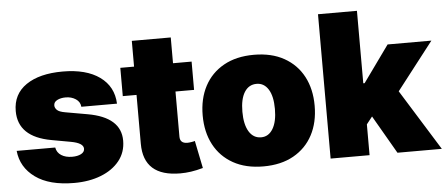

<svg xmlns="http://www.w3.org/2000/svg" viewBox="-50 -842 2240 964"><g transform="rotate(-5 1070.5 -359.5)"><path d="M536.1 -368.2H356.4Q354.5 -393.1 332.8 -407.5Q311 -421.9 282.2 -421.9Q256.8 -421.9 239.3 -412.8Q221.7 -403.8 221.7 -386.7Q221.7 -374.5 232.2 -363.8Q242.7 -353 273.4 -347.7L384.8 -328.1Q550.8 -298.8 550.8 -180.7Q550.8 -122.1 516.6 -79.3Q482.4 -36.6 423.1 -13.4Q363.8 9.8 288.1 9.8Q163.1 9.8 92.5 -41.3Q22 -92.3 13.7 -175.8H208Q212.4 -149.9 234.4 -136Q256.3 -122.1 289.1 -122.1Q316.4 -122.1 334 -131.3Q351.6 -140.6 351.6 -157.2Q351.6 -186 289.1 -197.3L192.4 -214.8Q26.4 -244.6 26.4 -375Q26.4 -460.4 93.8 -506.6Q161.1 -552.7 278.3 -552.7Q396.5 -552.7 464.6 -503.7Q532.7 -454.6 536.1 -368.2Z M927.7 -545.9V-403.3H834V-175.8Q834 -141.6 871.1 -141.6Q879.9 -141.6 891.8 -143.6Q903.8 -145.5 909.2 -147.5L937.5 -8.8Q903.8 0.5 876.5 4.4Q849.1 8.3 822.8 8.3Q637.7 8.3 637.7 -157.2V-403.3H568.4V-545.9H637.7V-675.8H834V-545.9Z M1241.7 9.8Q1152.8 9.8 1089.6 -25.6Q1026.4 -61 992.9 -124.3Q959.5 -187.5 959.5 -271.5Q959.5 -355.5 992.9 -418.7Q1026.4 -481.9 1089.6 -517.3Q1152.8 -552.7 1241.7 -552.7Q1330.6 -552.7 1393.8 -517.3Q1457 -481.9 1490.5 -418.7Q1523.9 -355.5 1523.9 -271.5Q1523.9 -187.5 1490.5 -124.3Q1457 -61 1393.8 -25.6Q1330.6 9.8 1241.7 9.8ZM1242.7 -136.7Q1280.3 -136.7 1302 -172.6Q1323.7 -208.5 1323.7 -272.5Q1323.7 -336.9 1302 -371.6Q1280.3 -406.2 1242.7 -406.2Q1203.6 -406.2 1181.6 -371.6Q1159.7 -336.9 1159.7 -272.5Q1159.7 -208.5 1181.6 -172.6Q1203.6 -136.7 1242.7 -136.7Z M1580.6 0V-727.5H1776.9V-362.3H1783.7L1915.5 -545.9H2136.2L1950.7 -306.6L2141.1 0H1917.5L1806.2 -192.4L1776.9 -155.3V0Z"/></g></svg>

Font: Inter Tight Black
Style: Regular
Weight: 900
Designer: Rasmus Andersson
Foundry: rsms
Version: Version 3.004; ttfautohint (v1.8.4.7-5d5b)